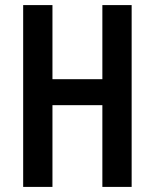

<svg xmlns="http://www.w3.org/2000/svg" viewBox="-20 -734 607 754"><path d="M497 0V-714H382V-423H186V-714H71V0H186V-321H382V0Z"/></svg>

Font: Noto Sans Sinhala UI ExtraCondensed SemiBold
Style: Regular
Weight: 600
Width: 2
Designer: Jelle Bosma - Monotype Design Team
Foundry: Monotype Imaging Inc.
Version: Version 2.006